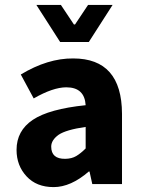

<svg xmlns="http://www.w3.org/2000/svg" viewBox="-20 -744 574 776"><path d="M187 -151.4Q187 -101.1 244.1 -102.1Q270 -102.5 288.1 -113.3Q306.2 -124 326.2 -144V-231Q247.1 -219.7 216.8 -199.2Q187 -177.7 187 -151.4ZM46.9 -138.2Q46.9 -215.8 112.8 -259.8Q178.7 -303.7 326.2 -318.8Q321.8 -391.1 248 -391.1Q194.3 -391.1 116.2 -346.2L64 -442.9Q173.3 -508.8 275.9 -507.8Q472.2 -507.8 473.1 -284.2V0H353L341.8 -50.8H338.9Q266.1 12.2 196.8 12.2Q127.4 12.2 87.4 -31.2Q46.9 -74.7 46.9 -138.2ZM127 -724.1H226.1L278.8 -645H283.2L335.9 -724.1H435.1L338.9 -574.2H223.1Z"/></svg>

Font: SourceSansPro-Bold
Style: Bold
Weight: 700
Designer: Paul D. Hunt
Foundry: Adobe Systems Incorporated
Version: Version 1.050;PS Version 1.000;hotconv 1.0.70;makeotf.lib2.5